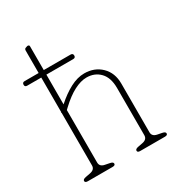

<svg xmlns="http://www.w3.org/2000/svg" viewBox="-164 -775 805 877"><g transform="rotate(-30 238.5 -337.0)"><path d="M8.5 -528Q8.5 -540.5 21 -540.5H95V-658Q95 -668 102 -670L112.5 -673.5Q113 -673.5 113.8 -673.2Q114.5 -673 115 -673Q122 -673 122 -665.5V-540.5H263.5Q276 -540.5 276 -528.5Q276 -516.5 263.5 -516.5H122V-359.5Q161 -394.5 199.5 -414.8Q238 -435 274 -435Q327.5 -435 362.8 -400.8Q398 -366.5 398 -310V-53Q398 -31 424 -26L447 -21.5Q463.5 -18.5 463.5 -9.5Q463.5 0 449 0H318.5Q304.5 0 304.5 -9.5Q304.5 -18.5 321.5 -21.5L345 -26Q371 -31 371 -53V-302.5Q371 -356.5 343.8 -385Q316.5 -413.5 273.5 -413.5Q243.5 -413.5 208 -395.2Q172.5 -377 131.5 -338.5L122 -329.5V-53Q122 -30.5 148 -26L170.5 -21.5Q187.5 -18.5 187.5 -9.5Q187.5 0 173 0H42.5Q28 0 28 -9.5Q28 -18.5 45 -21.5L68.5 -26Q95 -31 95 -53V-329.5L93 -331.5L95 -333.5V-516.5H21Q8.5 -516.5 8.5 -528Z"/></g></svg>

Font: Fraunces 144pt SuperSoft Thin
Style: Regular
Weight: 100
Version: Version 1.000;[0bf87f6ff]